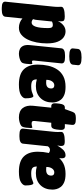

<svg xmlns="http://www.w3.org/2000/svg" viewBox="594 -1364 962 2219"><g transform="rotate(90 1075.5 -255.0)"><path d="M58 206Q-18 206 -14 164L43 -389Q44 -397 45 -413Q46 -429 46 -440Q46 -450 45.5 -459.5Q45 -469 45 -480Q45 -498 63 -507Q81 -516 106.5 -519Q132 -522 156 -522Q186 -522 199.5 -515Q213 -508 213 -480Q213 -471 212.5 -461Q212 -451 211 -442Q226 -479 257.5 -505Q289 -531 329 -531Q367 -531 398.5 -508.5Q430 -486 449 -438.5Q468 -391 468 -315Q468 -255 457 -197.5Q446 -140 423.5 -93.5Q401 -47 367 -19.5Q333 8 286 8Q256 8 227.5 -3Q199 -14 180 -33L160 164Q156 206 78 206ZM227 -139Q291 -139 291 -330Q291 -360 283 -372Q275 -384 253 -384Q233 -384 215 -374L198 -208Q197 -195 194.5 -180.5Q192 -166 188 -157Q193 -149 204.5 -144Q216 -139 227 -139Z M585 8Q556 8 532 -4Q508 -16 495.5 -44Q483 -72 488 -120L525 -483Q530 -525 606 -525H628Q668 -525 684.5 -514.5Q701 -504 699 -483L666 -165Q663 -143 680 -143Q686 -143 691 -145Q696 -147 700 -147Q704 -147 706 -143.5Q708 -140 708 -127Q708 -105 704 -75.5Q700 -46 693 -32Q687 -20 669.5 -11Q652 -2 629 3Q606 8 585 8ZM616 -574Q567 -574 545.5 -584.5Q524 -595 526 -616L532 -674Q534 -695 558 -705.5Q582 -716 631 -716Q681 -716 701.5 -705.5Q722 -695 720 -674L714 -616Q712 -595 689 -584.5Q666 -574 616 -574Z M944 8Q824 8 768.5 -48Q713 -104 713 -210Q713 -273 726 -330.5Q739 -388 768.5 -433.5Q798 -479 847.5 -505Q897 -531 970 -531Q1029 -531 1065 -515.5Q1101 -500 1119.5 -476Q1138 -452 1144.5 -426.5Q1151 -401 1151 -381Q1151 -293 1099 -240.5Q1047 -188 960 -188Q921 -188 884 -199Q884 -163 901 -148.5Q918 -134 966 -134Q1000 -134 1022 -140.5Q1044 -147 1057 -153Q1070 -159 1077 -159Q1088 -159 1093.5 -143.5Q1099 -128 1101 -106.5Q1103 -85 1103 -68Q1103 -40 1066 -16Q1029 8 944 8ZM923 -307Q989 -307 989 -366Q989 -401 952 -401Q925 -401 907 -375.5Q889 -350 889 -309Q897 -308 906 -307.5Q915 -307 923 -307Z M1323 8Q1250 8 1215.5 -36Q1181 -80 1189 -156L1211 -366H1195Q1154 -366 1161 -426L1165 -463Q1169 -495 1179.5 -509Q1190 -523 1211 -523H1227L1259 -611Q1267 -633 1282.5 -641.5Q1298 -650 1329 -650H1345Q1382 -650 1397 -639.5Q1412 -629 1410 -608L1401 -523H1433Q1474 -523 1467 -463L1463 -426Q1459 -395 1448.5 -380.5Q1438 -366 1417 -366H1385L1365 -176Q1363 -157 1368.5 -148Q1374 -139 1394 -139Q1411 -139 1422.5 -143Q1434 -147 1438 -147Q1442 -147 1444 -143.5Q1446 -140 1446 -127Q1446 -105 1442 -75.5Q1438 -46 1431 -32Q1426 -20 1408 -11Q1390 -2 1367 3Q1344 8 1323 8Z M1525 2Q1449 2 1453 -40L1489 -389Q1490 -397 1491 -413Q1492 -429 1492 -440Q1492 -450 1491.5 -459.5Q1491 -469 1491 -480Q1491 -498 1507.5 -507Q1524 -516 1548.5 -519Q1573 -522 1596 -522Q1616 -522 1631 -518.5Q1646 -515 1651.5 -497Q1657 -479 1648 -435Q1668 -471 1695.5 -501Q1723 -531 1763 -531Q1796 -531 1796 -489Q1796 -467 1792 -441Q1788 -415 1780.5 -391.5Q1773 -368 1764 -352.5Q1755 -337 1744 -337Q1734 -337 1725 -344Q1716 -351 1699 -351Q1685 -351 1673.5 -343.5Q1662 -336 1657 -325L1627 -40Q1623 2 1545 2Z M1951 8Q1831 8 1775.5 -48Q1720 -104 1720 -210Q1720 -273 1733 -330.5Q1746 -388 1775.5 -433.5Q1805 -479 1854.5 -505Q1904 -531 1977 -531Q2036 -531 2072 -515.5Q2108 -500 2126.5 -476Q2145 -452 2151.5 -426.5Q2158 -401 2158 -381Q2158 -293 2106 -240.5Q2054 -188 1967 -188Q1928 -188 1891 -199Q1891 -163 1908 -148.5Q1925 -134 1973 -134Q2007 -134 2029 -140.5Q2051 -147 2064 -153Q2077 -159 2084 -159Q2095 -159 2100.5 -143.5Q2106 -128 2108 -106.5Q2110 -85 2110 -68Q2110 -40 2073 -16Q2036 8 1951 8ZM1930 -307Q1996 -307 1996 -366Q1996 -401 1959 -401Q1932 -401 1914 -375.5Q1896 -350 1896 -309Q1904 -308 1913 -307.5Q1922 -307 1930 -307Z"/></g></svg>

Font: Asap Condensed Condensed Black
Style: Italic
Weight: 900
Width: 3
Italic angle: -6°
Designer: Pablo Cosgaya
Foundry: Omnibus-Type
Version: Version 3.001; ttfautohint (v1.8.4.7-5d5b)